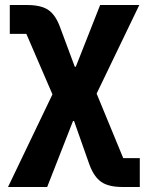

<svg xmlns="http://www.w3.org/2000/svg" viewBox="-20 -545 585 765"><path d="M19 -525H88Q144 -525 173 -505Q202 -485 220 -435L278 -279H282L379 -525H535L365 -172L471 85H537V200H468Q412 200 383 179.5Q354 159 336 110L275 -63H271L168 200H12L189 -169L85 -410H19Z"/></svg>

Font: Aneliza
Style: Bold
Weight: 700
Designer: Mike Abbink, Paul van der Laan, Pieter van Rosmalen
Foundry: Bold Monday
Version: Version 3.0